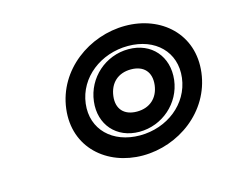

<svg xmlns="http://www.w3.org/2000/svg" viewBox="-58 -787 567 476"><g transform="rotate(-15 225.0 -549.0)"><path d="M262 -438C192 -438 144 -484 152 -549C160 -614 220 -660 290 -660C360 -660 407 -614 399 -549C391 -484 332 -438 262 -438ZM256 -388C348 -388 437 -452 449 -549C461 -646 388 -710 296 -710C204 -710 114 -646 102 -549C90 -452 164 -388 256 -388ZM263 -447C322 -447 372 -491 379 -549C386 -608 348 -652 289 -652C230 -652 180 -608 173 -549C166 -491 204 -447 263 -447ZM270 -497C237 -497 219 -517 223 -549C227 -582 249 -602 282 -602C315 -602 333 -582 329 -549C325 -517 303 -497 270 -497Z"/></g></svg>

Font: Falling Sky
Style: ExtOuObl
Weight: 400
Designer: Paul D. Hunt
Foundry: Adobe Systems Incorporated
Version: Version 1.02